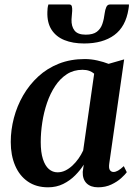

<svg xmlns="http://www.w3.org/2000/svg" viewBox="-20 -808 599 839"><path d="M457.5 -94Q454.5 -73 460.2 -64.8Q466 -56.5 476 -56.5Q485 -56.5 495.8 -62.5Q506.5 -68.5 521 -82L534 -55.5Q527 -45.5 509.8 -29.8Q492.5 -14 466.8 -1.8Q441 10.5 408.5 10.5Q376 10.5 358.2 -7.2Q340.5 -25 341.5 -57L346 -88.5Q331 -64.5 308.5 -41.8Q286 -19 256.2 -4.2Q226.5 10.5 190 10.5Q138 10.5 101.5 -14.8Q65 -40 46 -84.8Q27 -129.5 27 -187.5Q27 -240.5 40.8 -292.8Q54.5 -345 81.2 -391.2Q108 -437.5 147 -473.5Q186 -509.5 237.2 -529.8Q288.5 -550 350.5 -550Q377.5 -550 405.2 -543.8Q433 -537.5 454.5 -529L522.5 -548.5ZM391.5 -486Q382.5 -494 369.8 -498.5Q357 -503 340.5 -503Q302 -503 272.5 -484Q243 -465 221.2 -432.2Q199.5 -399.5 185.5 -358.5Q171.5 -317.5 164.8 -273.2Q158 -229 158 -187Q158 -142.5 167.5 -113Q177 -83.5 193.5 -69.2Q210 -55 231.5 -55Q249.5 -55 265.8 -63Q282 -71 296.5 -84.5Q311 -98 323 -115Q335 -132 343.5 -150.5ZM282 -788.5Q291.5 -788.5 293.8 -780.8Q296 -773 295.5 -760.5Q295 -752.5 294 -742Q293 -731.5 292.5 -723Q291.5 -693 305.5 -674.8Q319.5 -656.5 354.5 -656.5Q386.5 -656.5 403.2 -669.2Q420 -682 427.2 -703.2Q434.5 -724.5 437.5 -750.5Q439.5 -765.5 444.5 -777Q449.5 -788.5 461 -788.5H543.5Q543.5 -784.5 543.2 -780Q543 -775.5 541.5 -768.5Q529.5 -691.5 479.5 -654.8Q429.5 -618 347.5 -618Q298 -618 261.5 -632.8Q225 -647.5 205.2 -678.2Q185.5 -709 187 -755.5Q187 -764 188 -772.2Q189 -780.5 191.5 -788.5Z"/></svg>

Font: Merriweather 60pt SemiBold
Style: Italic
Weight: 600
Italic angle: -7.8°
Version: Version 2.101